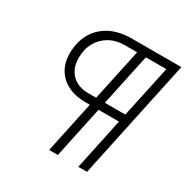

<svg xmlns="http://www.w3.org/2000/svg" viewBox="-160 -837 949 975"><g transform="rotate(30 314.0 -350.0)"><path d="M257 0 321 -302H299Q236 -302 192 -324Q148 -346 125 -385.5Q102 -425 102 -477Q102 -543 129.5 -593Q157 -643 210 -671.5Q263 -700 339 -700H628L479 0H428L492 -302H372L308 0ZM382 -349H502L567 -653H447ZM286 -349H331L396 -653H324Q273 -653 234.5 -631Q196 -609 174.5 -570.5Q153 -532 153 -481Q153 -420 188.5 -384.5Q224 -349 286 -349Z"/></g></svg>

Font: Red Hat Text
Style: Italic
Weight: 300
Italic angle: -12°
Designer: Pentagram, MCKL
Foundry: Pentagram, MCKL
Version: Version 1.023